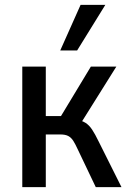

<svg xmlns="http://www.w3.org/2000/svg" viewBox="-20 -764 524 784"><path d="M71 0V-492H167V-290H229L351 -492H455L304 -251L287 -277Q314 -272 329 -262.5Q344 -253 356 -235Q368 -217 383 -186L476 0H371L298 -153Q288 -175 279.5 -188.5Q271 -202 259 -208.5Q247 -215 226 -215H167V0ZM226 -558 309 -744H410L295 -558Z"/></svg>

Font: Nunito Sans 10pt Condensed SemiBold
Style: Regular
Weight: 600
Width: 3
Designer: Vernon Adams
Foundry: Vernon Adams
Version: Version 3.101;gftools[0.9.27]